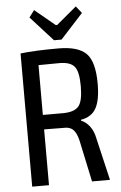

<svg xmlns="http://www.w3.org/2000/svg" viewBox="-60 -949 622 991"><g transform="rotate(-5 251.0 -453.5)"><path d="M244 -743 128 -871 155 -907 260 -820H267L371 -907L400 -871L283 -743ZM469 0H376L330 -216Q321 -254 305 -271Q289 -288 262 -288Q182 -288 153 -289V0H66V-690Q137 -699 263 -699Q365 -699 407 -656.5Q449 -614 449 -500Q449 -415 425.5 -373Q402 -331 347 -322V-317Q370 -309 390 -284Q410 -259 418 -218ZM153 -364H261Q318 -365 339.5 -392Q361 -419 361 -495Q361 -570 339.5 -596.5Q318 -623 261 -623Q183 -623 153 -622Z"/></g></svg>

Font: exo2condensed_r
Style: Regular
Weight: 400
Width: 3
Designer: Natanael Gama
Version: Version 1.001;PS 001.001;hotconv 1.0.70;makeotf.lib2.5.58329